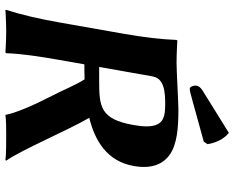

<svg xmlns="http://www.w3.org/2000/svg" viewBox="-100 -784 886 727"><g transform="rotate(90 343.5 -420.0)"><path d="M482.6 -843 323.1 -744C308.3 -734.8 305.1 -727 303.9 -720C302.3 -711 307.4 -695 315.5 -695C323.6 -695 332.7 -697.6 356.1 -704L515.9 -748.1L525.3 -762C521.4 -791 506.7 -824.3 482.6 -843ZM366.1 -602C417 -602 458 -600.6 458 -531.4C458 -517.8 456.4 -501.5 452.9 -482C430.9 -357 384 -352 287 -352H233L268.5 -553C273.6 -582 295.1 -602 366.1 -602ZM223.1 -296C240.9 -296 260.1 -296.1 279.9 -296.8C302.3 -262.1 320.5 -214.8 341 -176C378.3 -104 409.4 -31 414.4 3C433.9 0 473.9 0 492.9 0C512.9 0 565.9 0 585.4 3L587.9 0C547.1 -57.7 474 -231 425.7 -314.5C513.8 -336.1 590.4 -382.7 608.1 -483C610.5 -496.7 611.7 -509.4 611.7 -521.2C611.7 -565.5 595.4 -597.2 566.9 -618C525.9 -648 459.8 -652 393.9 -652C368.9 -652 246.7 -645 216.7 -645C182.7 -645 133.2 -648 133.2 -648L130.7 -645C128.6 -588 120.6 -520 107.4 -445L64.2 -200C51 -125 34.5 -54 16.9 0L17.4 3C17.4 3 63.9 0 98.9 0C132.9 0 178.4 3 178.4 3L180.9 0C183 -57 193 -125 206.2 -200Z"/></g></svg>

Font: Linux Biolinum O 
Style: Bold Italic
Weight: 700
Designer: Philipp H. Poll
Foundry: Philipp H. Poll
Version: Version 1.3.2